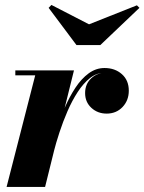

<svg xmlns="http://www.w3.org/2000/svg" viewBox="-20 -738 570 758"><path d="M6 0 119 -440.5H40.5V-460H272L158 0ZM180.5 -138Q190 -178.5 203.5 -224Q217 -269.5 235.8 -313Q254.5 -356.5 278 -392Q301.5 -427.5 330.2 -448.5Q359 -469.5 392.5 -469.5Q434 -469.5 461.2 -445.2Q488.5 -421 488.5 -380Q488.5 -341.5 463.8 -315.5Q439 -289.5 401 -289.5Q365.5 -289.5 340.8 -312.2Q316 -335 316 -370.5Q316 -407 340.8 -429.5Q365.5 -452 402.5 -452Q439 -452 463.2 -433.8Q487.5 -415.5 487.5 -380L468 -380.5Q468 -413.5 447 -432Q426 -450.5 391.5 -450.5Q361.5 -450.5 335.2 -429.8Q309 -409 286.8 -374.8Q264.5 -340.5 246.5 -299Q228.5 -257.5 214.8 -215.5Q201 -173.5 192 -138ZM282 -560 172 -707 183 -718.5 331.5 -642 520.5 -717 530.5 -707 376 -560Z"/></svg>

Font: Bodoni Moda ExtraBold
Style: Italic
Weight: 800
Italic angle: -13°
Version: Version 2.005